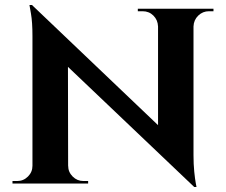

<svg xmlns="http://www.w3.org/2000/svg" viewBox="-20 -735 905 769"><path d="M108 -715 746 -107 758 14 120 -593ZM113 -71V0H30V-10Q30 -10 39 -10Q48 -10 49 -10Q74 -10 92 -28Q110 -46 110 -71ZM253 -71Q253 -46 271 -28Q289 -10 314 -10Q315 -10 324 -10Q333 -10 333 -10V0H250V-71ZM108 -715 252 -562 253 0H110V-590Q110 -646 104 -680.5Q98 -715 98 -715ZM755 -700V-114Q755 -77 758 -47.5Q761 -18 764 -2Q767 14 767 14H758L613 -148V-700ZM835 -700V-690Q835 -690 826 -690Q817 -690 817 -690Q792 -690 774 -672.5Q756 -655 755 -629H752V-700ZM532 -700H615V-629H613Q612 -655 594.5 -672.5Q577 -690 551 -690Q551 -690 542 -690Q533 -690 532 -690Z"/></svg>

Font: Cinzel
Style: Bold
Weight: 700
Designer: Natanael Gama
Version: Version 2.000